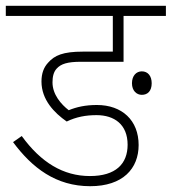

<svg xmlns="http://www.w3.org/2000/svg" viewBox="-20 -642 592 662"><path d="M313 -245C374 -245 420 -213 420 -143C420 -77 379 -35 290 -35C198 -35 121 -82 55 -173L25 -152C91 -63 173 0 291 0C404 0 458 -61 458 -142C458 -227 401 -280 314 -280C274 -280 244 -273 217 -262C191 -282 161 -316 161 -358C161 -378 165 -394 175 -405C190 -422 213 -429 259 -429H406V-587H552V-622H0V-587H369V-464H266C197 -464 168 -451 146 -426C131 -410 123 -389 123 -361C123 -298 167 -253 210 -223C243 -239 276 -245 313 -245ZM435 -355C435 -329 451 -315 469 -315C489 -315 503 -328 503 -355C503 -380 490 -396 469 -396C450 -396 435 -381 435 -355Z"/></svg>

Font: Noto Sans Devanagari UI SemiCondensed ExtraLight
Style: Regular
Weight: 200
Width: 4
Designer: Jelle Bosma - Monotype Design Team
Foundry: Monotype Imaging Inc.
Version: Version 2.004